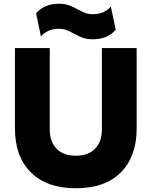

<svg xmlns="http://www.w3.org/2000/svg" viewBox="-20 -987 811 1027"><path d="M60 -299V-730H246V-295Q246 -229 282.5 -191.5Q319 -154 386 -154Q452 -154 488.5 -191.5Q525 -229 525 -295V-730H711V-299Q711 -150 626.5 -65Q542 20 386 20Q230 20 145 -65Q60 -150 60 -299ZM374 -808Q350 -821 333.5 -827Q317 -833 295 -833Q234 -833 199 -792L173 -916Q217 -967 295 -967Q326 -967 348.5 -959Q371 -951 397 -936Q421 -923 437.5 -917Q454 -911 476 -911Q538 -911 573 -952L599 -828Q555 -777 476 -777Q445 -777 422.5 -785Q400 -793 374 -808Z"/></svg>

Font: Sora-SIA ExtraBold
Style: Regular
Weight: 800
Designer: Jonathan Barnbrook, Julián Moncada
Foundry: Barnbrook Fonts
Version: Version 2.000